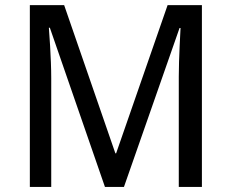

<svg xmlns="http://www.w3.org/2000/svg" viewBox="-20 -734 910 754"><path d="M392.1 0 175.8 -625H171.9Q174.8 -588.9 176.8 -553.2Q178.7 -522.5 179.9 -488.5Q181.2 -454.6 181.2 -426.8V0H97.2V-713.9H231.9L433.1 -131.8H436L638.2 -713.9H772.9V0H682.1V-433.1Q682.1 -458.5 683.1 -491.2Q684.1 -523.9 685.5 -553.7Q687.5 -588.4 689 -624H685.1L466.8 0Z"/></svg>

Font: Puppies Kittens
Style: Regular
Weight: 400
Foundry: Ascender Corporation and Peter Mawhorter
Version: Version 0.1